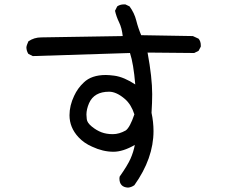

<svg xmlns="http://www.w3.org/2000/svg" viewBox="-20 -791 1040 873"><path d="M562 62Q523 60 523 20L524 12Q560 -39 573.5 -69.5Q587 -100 593 -132Q539 -101 496 -101Q448 -101 399 -124Q362 -140 337 -167Q296 -211 296 -267Q296 -311 317 -355Q333 -390 361 -416Q396 -450 461 -450Q476 -450 499 -447Q522 -444 546.5 -433.5Q571 -423 595 -407Q587 -502 571 -550L129 -536L109 -546Q100 -560 100 -577Q100 -582 109 -603Q135 -621 168 -621L538 -627Q534 -664 521.5 -689.5Q509 -715 503 -742L513 -762Q526 -771 543 -771H550L569 -762Q591 -732 599.5 -698Q608 -664 622 -631L857 -627L883 -615Q893 -603 893 -585V-579L883 -560L863 -550L651 -552Q672 -438 672 -363Q672 -325 669 -278Q678 -236 678 -195Q678 -71 591 51Q577 61 562 62ZM493 -181Q522 -181 552 -198Q571 -212 591 -271Q577 -315 549 -340Q510 -374 476 -374Q408 -374 385 -322Q373 -294 373 -270Q373 -266 374.5 -249.5Q376 -233 397.5 -215.5Q419 -198 441.5 -189.5Q464 -181 493 -181Z"/></svg>

Font: Xiaolai SC
Style: Regular
Weight: 400
Designer: Nozomi Seto 瀬戸のぞみ
Version: Version 3.11;December 4, 2020;FontCreator 13.0.0.2613 64-bit